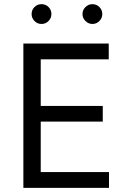

<svg xmlns="http://www.w3.org/2000/svg" viewBox="-20 -911 632 931"><path d="M93.3 -700H507.3V-623.3H177.5V-397.2H478.3V-321.3H177.5V-76.7H508.5V0H93.3ZM380 -842.8Q380 -862.8 394.4 -876.8Q408.8 -890.8 428 -890.8Q448 -890.8 462 -876.8Q476 -862.8 476 -842.8Q476 -823.6 462 -809.2Q448 -794.8 428 -794.8Q408.8 -794.8 394.4 -809.2Q380 -823.6 380 -842.8ZM133.3 -842.8Q133.3 -863 147.2 -876.9Q161.2 -890.8 181.3 -890.8Q201.5 -890.8 215.4 -876.9Q229.3 -863 229.3 -842.8Q229.3 -823.5 215.4 -809.2Q201.5 -794.8 181.3 -794.8Q161.2 -794.8 147.2 -809.2Q133.3 -823.5 133.3 -842.8Z"/></svg>

Font: Oak Sans Light
Style: Regular
Weight: 400
Designer: Erik Kennedy, Walven
Foundry: Erik Kennedy, Walven
Version: Version 1.100;Glyphs 3.1.2 (3151)